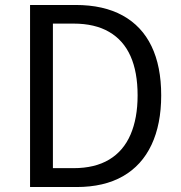

<svg xmlns="http://www.w3.org/2000/svg" viewBox="-20 -753 728 773"><path d="M101 0V-733H284Q397 -733 474 -690.5Q551 -648 590 -567Q629 -486 629 -369Q629 -253 590 -170Q551 -87 475 -43.5Q399 0 288 0ZM193 -76H276Q362 -76 419.5 -110.5Q477 -145 505.5 -211Q534 -277 534 -369Q534 -463 505.5 -527Q477 -591 419.5 -624.5Q362 -658 276 -658H193Z"/></svg>

Font: Noto Sans TC
Style: Regular
Weight: 400
Designer: Ryoko NISHIZUKA  (kana, bopomofo & ideographs); Paul D. Hunt (Latin, Greek & Cyrillic); Sandoll Communications , Soo-you
Foundry: Adobe
Version: Version 2.004-H2;hotconv 1.0.118;makeotfexe 2.5.65603